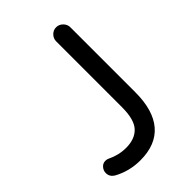

<svg xmlns="http://www.w3.org/2000/svg" viewBox="-208 -775 872 872"><g transform="rotate(-45 227.5 -339.0)"><path d="M33.2 -22.5Q11.7 -36.1 11.7 -59.6Q11.7 -75.2 22.5 -87.9Q33.2 -100.6 49.8 -100.6Q60.5 -100.6 67.4 -96.7Q111.3 -75.2 158.2 -75.2Q214.8 -75.2 245.1 -107.4Q275.4 -139.6 275.4 -218.8V-641.6Q275.4 -660.2 288.6 -673.8Q301.8 -687.5 320.3 -687.5Q338.9 -687.5 352.5 -673.8Q366.2 -660.2 366.2 -641.6V-224.6Q366.2 -108.4 314.9 -48.8Q263.7 10.7 164.1 10.7Q92.8 10.7 33.2 -22.5Z"/></g></svg>

Font: jf-openhuninn-2.1
Style: Regular
Weight: 400
Designer: [Kosugi Maru]
Designed by MOTOYA      

[Varela Round]
Joe Prince (Latin component); Avraham Cornfeld (Hebrew component)
Foundry: justfont Co., Ltd.
Version: 2.1